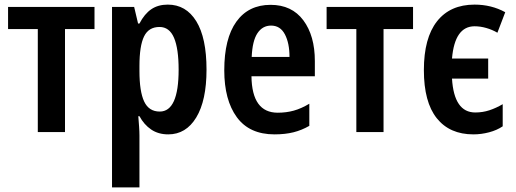

<svg xmlns="http://www.w3.org/2000/svg" viewBox="-20 -573 2238 833"><path d="M390 -447H262V0H144V-447H15V-543H390Z M708 -553Q787 -553 831.5 -481Q876 -409 876 -271Q876 -137 831.5 -63.5Q787 10 710 10Q667 10 636 -11Q605 -32 585 -69H580Q582 -44 583.5 -23Q585 -2 585 15V240H466V-543H562L579 -471H585Q607 -513 636.5 -533Q666 -553 708 -553ZM672 -456Q625 -456 605 -415Q585 -374 585 -287V-265Q585 -176 605.5 -132.5Q626 -89 673 -89Q755 -89 755 -271Q755 -362 735 -409Q715 -456 672 -456Z M1154 -552Q1246 -552 1296 -485Q1346 -418 1346 -308V-242H1071Q1073 -84 1185 -84Q1222 -84 1254.5 -93Q1287 -102 1322 -123V-27Q1289 -8 1253 1Q1217 10 1171 10Q1062 10 1007.5 -64.5Q953 -139 953 -268Q953 -406 1005.5 -479Q1058 -552 1154 -552ZM1156 -462Q1119 -462 1097 -429Q1075 -396 1072 -326H1236Q1236 -386 1216 -424Q1196 -462 1156 -462Z M1772 -447H1644V0H1526V-447H1397V-543H1772Z M2034 10Q1931 10 1875 -60Q1819 -130 1819 -269Q1819 -408 1876 -480.5Q1933 -553 2039 -553Q2112 -553 2172 -520L2138 -431Q2116 -444 2090 -451.5Q2064 -459 2039 -459Q1953 -459 1941 -319H2098V-232H1941Q1950 -85 2042 -85Q2074 -85 2103 -94.5Q2132 -104 2161 -121V-25Q2136 -8 2102 1Q2068 10 2034 10Z"/></svg>

Font: Noto Sans Disp Cond SemBd
Style: Regular
Weight: 600
Width: 3
Designer: Monotype Design Team
Foundry: Monotype Imaging Inc.
Version: Version 2.000;GOOG;noto-source:20170915:90ef993387c0; ttfaut